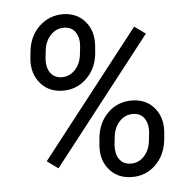

<svg xmlns="http://www.w3.org/2000/svg" viewBox="-52 -773 819 836"><g transform="rotate(-5 357.5 -355.5)"><path d="M256.3 -721.7Q315.4 -719.7 350.3 -678.5Q385.3 -637.2 381.3 -574.2L378.4 -536.6Q371.1 -471.2 326.9 -429.7Q282.7 -388.2 221.7 -390.1Q162.6 -391.1 127 -433.1Q91.3 -475.1 95.2 -536.6L98.1 -567.9Q104.5 -638.2 149.2 -680.4Q193.8 -722.7 256.3 -721.7ZM161.1 -535.6Q158.7 -496.1 175.5 -472.9Q192.4 -449.7 223.6 -448.7Q256.8 -447.8 281.5 -472.4Q306.2 -497.1 311.5 -536.6L315.9 -574.7Q319.3 -611.8 303.2 -636.7Q287.1 -661.6 254.4 -662.6Q220.7 -663.6 195.8 -638.7Q170.9 -613.8 165.5 -574.2ZM522.5 -321.3Q583 -319.3 617.7 -277.6Q652.3 -235.8 648.4 -174.3L645.5 -141.6Q639.2 -72.8 595 -30Q550.8 12.7 488.3 10.7Q429.7 9.8 393.8 -31.7Q357.9 -73.2 361.8 -136.2L364.7 -169.4Q371.1 -237.3 414.6 -279.8Q458 -322.3 522.5 -321.3ZM427.7 -135.3Q425.3 -96.2 441.7 -72.5Q458 -48.8 490.2 -47.9Q524.4 -46.9 548.6 -71.8Q572.8 -96.7 578.1 -136.2L582.5 -174.8Q585.9 -211.4 569.8 -236.3Q553.7 -261.2 521 -262.2Q486.3 -263.2 461.9 -238.3Q437.5 -213.4 432.1 -174.3ZM175.8 -54.7 127.4 -89.8 557.6 -640.6 606 -606Z"/></g></svg>

Font: RobotoDraft
Style: Italic
Weight: 400
Italic angle: -12°
Version: Version 2.001101; 2014